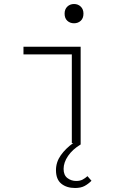

<svg xmlns="http://www.w3.org/2000/svg" viewBox="-20 -713 640 957"><path d="M354 224Q312 224 285.5 202.5Q259 181 259 135Q259 95 283 61Q307 27 345 0H338V-442H97V-480H382V7Q341 32 319 64.5Q297 97 297 129Q297 160 316 174.5Q335 189 360 189Q379 189 392 182Q405 175 416 165L436 188Q420 204 401.5 214Q383 224 354 224ZM349 -597Q329 -597 315.5 -609.5Q302 -622 302 -645Q302 -667 315.5 -680Q329 -693 349 -693Q369 -693 382.5 -680Q396 -667 396 -645Q396 -622 382.5 -609.5Q369 -597 349 -597Z"/></svg>

Font: Source Code Pro Light
Style: Regular
Weight: 300
Monospace: yes
Designer: Paul D. Hunt, Teo Tuominen
Foundry: Adobe Systems Incorporated
Version: Version 2.030;PS 1.000;hotconv 16.6.51;makeotf.lib2.5.65220